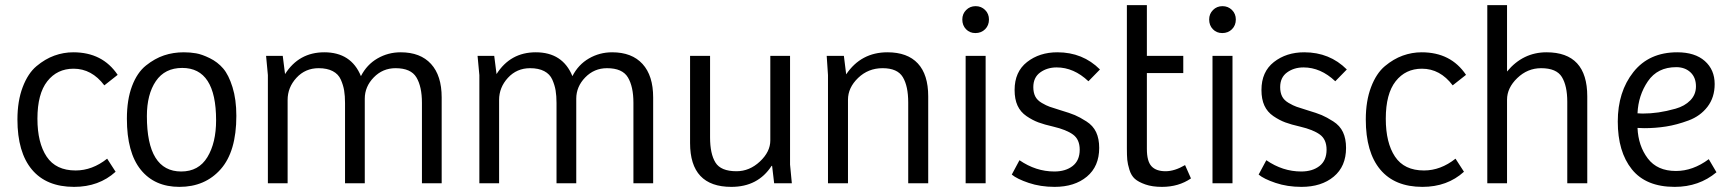

<svg xmlns="http://www.w3.org/2000/svg" viewBox="-20 -715 6738 749"><path d="M275 -50Q340 -50 398 -96L431 -45Q366 14 269 14Q161 14 104.5 -53.5Q48 -121 48 -249Q48 -321 68.5 -375Q89 -429 122.5 -457Q156 -485 192 -498Q228 -511 266 -511Q380 -511 439 -423L387 -382Q338 -447 267 -447Q203 -447 164.5 -398Q126 -349 126 -252Q126 -158 162 -104Q198 -50 275 -50Z M687 -46Q755 -46 789 -102Q823 -158 823 -246Q823 -450 691 -450Q623 -450 588 -398.5Q553 -347 553 -262Q553 -46 687 -46ZM475 -252Q475 -326 495 -379Q515 -432 549.5 -459.5Q584 -487 620 -499Q656 -511 697 -511Q722 -511 745 -507Q768 -503 798.5 -488Q829 -473 850.5 -448Q872 -423 887 -375Q902 -327 902 -263Q902 -124 841 -55Q780 14 680 14Q583 14 529 -53Q475 -120 475 -252Z M1102 0H1025V-422L1018 -497H1083L1092 -426Q1146 -511 1245 -511Q1350 -511 1388 -418Q1411 -463 1452.5 -487Q1494 -511 1543 -511Q1620 -511 1661.5 -465.5Q1703 -420 1703 -335V0H1626V-314Q1626 -377 1604.5 -413Q1583 -449 1523 -449Q1473 -449 1438 -413Q1403 -377 1403 -330V0H1326V-313Q1326 -341 1322.5 -362Q1319 -383 1309.5 -404.5Q1300 -426 1278 -437.5Q1256 -449 1223 -449Q1171 -449 1136.5 -411.5Q1102 -374 1102 -325Z M1927 0H1850V-422L1843 -497H1908L1917 -426Q1971 -511 2070 -511Q2175 -511 2213 -418Q2236 -463 2277.5 -487Q2319 -511 2368 -511Q2445 -511 2486.5 -465.5Q2528 -420 2528 -335V0H2451V-314Q2451 -377 2429.5 -413Q2408 -449 2348 -449Q2298 -449 2263 -413Q2228 -377 2228 -330V0H2151V-313Q2151 -341 2147.5 -362Q2144 -383 2134.5 -404.5Q2125 -426 2103 -437.5Q2081 -449 2048 -449Q1996 -449 1961.5 -411.5Q1927 -374 1927 -325Z M2985 -497H3062V-73L3069 0H3000L2992 -68H2990Q2937 14 2833 14Q2672 14 2672 -157V-497H2750V-179Q2750 -115 2771 -81Q2792 -47 2853 -47Q2904 -47 2944.5 -85Q2985 -123 2985 -167Z M3288 0H3210V-422L3205 -497H3272L3281 -425Q3339 -511 3442 -511Q3520 -511 3560.5 -467.5Q3601 -424 3601 -339V0H3523V-315Q3523 -379 3502 -414Q3481 -449 3423 -449Q3367 -449 3327.5 -411Q3288 -373 3288 -326Z M3825 0H3747V-497H3825ZM3734 -639Q3734 -661 3749 -676Q3764 -691 3786 -691Q3808 -691 3823 -676Q3838 -661 3838 -639Q3838 -616 3823 -601Q3808 -586 3785 -586Q3763 -586 3748.5 -601Q3734 -616 3734 -639Z M3927 -34 3957 -90Q4021 -46 4093 -46Q4137 -46 4164.5 -67.5Q4192 -89 4192 -131Q4192 -171 4166 -190Q4140 -209 4089 -221Q4054 -229 4031 -237.5Q4008 -246 3984.5 -262Q3961 -278 3949.5 -303Q3938 -328 3938 -364Q3938 -435 3986.5 -473Q4035 -511 4105 -511Q4204 -511 4271 -444L4226 -398Q4169 -452 4102 -452Q4065 -452 4038 -432.5Q4011 -413 4011 -375Q4011 -354 4018.5 -339Q4026 -324 4044 -313.5Q4062 -303 4075 -298.5Q4088 -294 4117 -285Q4154 -274 4173 -266Q4192 -258 4218 -241.5Q4244 -225 4256 -199.5Q4268 -174 4268 -138Q4268 -66 4220 -26Q4172 14 4094 14Q4039 14 3993 -1.5Q3947 -17 3927 -34Z M4376 -695H4454V-497H4596V-430H4454V-134Q4454 -86 4472 -66.5Q4490 -47 4527 -47Q4562 -47 4603 -71L4626 -19Q4578 14 4513 14Q4475 14 4448 4.5Q4421 -5 4407 -17.5Q4393 -30 4386 -52.5Q4379 -75 4377.5 -91.5Q4376 -108 4376 -136Z M4788 0H4710V-497H4788ZM4697 -639Q4697 -661 4712 -676Q4727 -691 4749 -691Q4771 -691 4786 -676Q4801 -661 4801 -639Q4801 -616 4786 -601Q4771 -586 4748 -586Q4726 -586 4711.5 -601Q4697 -616 4697 -639Z M4890 -34 4920 -90Q4984 -46 5056 -46Q5100 -46 5127.5 -67.5Q5155 -89 5155 -131Q5155 -171 5129 -190Q5103 -209 5052 -221Q5017 -229 4994 -237.5Q4971 -246 4947.5 -262Q4924 -278 4912.5 -303Q4901 -328 4901 -364Q4901 -435 4949.5 -473Q4998 -511 5068 -511Q5167 -511 5234 -444L5189 -398Q5132 -452 5065 -452Q5028 -452 5001 -432.5Q4974 -413 4974 -375Q4974 -354 4981.5 -339Q4989 -324 5007 -313.5Q5025 -303 5038 -298.5Q5051 -294 5080 -285Q5117 -274 5136 -266Q5155 -258 5181 -241.5Q5207 -225 5219 -199.5Q5231 -174 5231 -138Q5231 -66 5183 -26Q5135 14 5057 14Q5002 14 4956 -1.5Q4910 -17 4890 -34Z M5535 -50Q5600 -50 5658 -96L5691 -45Q5626 14 5529 14Q5421 14 5364.5 -53.5Q5308 -121 5308 -249Q5308 -321 5328.5 -375Q5349 -429 5382.5 -457Q5416 -485 5452 -498Q5488 -511 5526 -511Q5640 -511 5699 -423L5647 -382Q5598 -447 5527 -447Q5463 -447 5424.5 -398Q5386 -349 5386 -252Q5386 -158 5422 -104Q5458 -50 5535 -50Z M5859 0H5782V-695H5859V-436Q5921 -511 6013 -511Q6172 -511 6172 -339V0H6094V-318Q6094 -380 6073 -414.5Q6052 -449 5992 -449Q5939 -449 5899 -410.5Q5859 -372 5859 -326Z M6523 -511Q6592 -511 6630.5 -477Q6669 -443 6669 -387Q6669 -335 6641 -298.5Q6613 -262 6567 -245Q6521 -228 6479.5 -221.5Q6438 -215 6394 -215Q6389 -215 6380.5 -215.5Q6372 -216 6368 -216Q6371 -146 6408 -97Q6445 -48 6518 -48Q6584 -48 6646 -94L6676 -43Q6608 14 6513 14Q6401 14 6346 -54.5Q6291 -123 6291 -241Q6291 -357 6352 -434Q6413 -511 6523 -511ZM6596 -378Q6596 -413 6574.5 -433Q6553 -453 6519 -453Q6446 -453 6408.5 -398Q6371 -343 6368 -273Q6371 -273 6377.5 -272.5Q6384 -272 6388 -272Q6419 -272 6450 -276.5Q6481 -281 6516.5 -291Q6552 -301 6574 -323.5Q6596 -346 6596 -378Z"/></svg>

Font: BreeCF
Style: Light
Weight: 300
Designer: Veronika Burian, Jos Scaglione
Foundry: TypeTogether
Version: Version 0.0.2